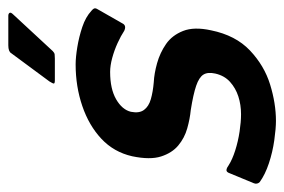

<svg xmlns="http://www.w3.org/2000/svg" viewBox="-142 -548 684 462"><g transform="rotate(-90 200.0 -317.0)"><path d="M14 -106Q17 -115 22.5 -114Q28 -113 33 -109Q47 -100 69 -93Q91 -86 114.5 -82.5Q138 -79 156 -79Q179 -79 199 -85.5Q219 -92 234 -105.5Q249 -119 254 -141Q258 -159 251.5 -169.5Q245 -180 224.5 -187Q204 -194 166 -200Q145 -202 122 -208.5Q99 -215 81 -230Q63 -245 54.5 -271.5Q46 -298 55 -341Q65 -385 97 -415Q129 -445 176 -461Q223 -477 276 -477Q293 -477 317.5 -473Q342 -469 366 -461Q390 -453 405 -439Q411 -434 411 -430.5Q411 -427 407 -421L375 -365Q370 -354 357 -360Q345 -368 327.5 -376Q310 -384 291.5 -389Q273 -394 258 -394Q217 -394 192 -379.5Q167 -365 162 -344Q158 -324 166.5 -312.5Q175 -301 192.5 -296Q210 -291 233 -289Q254 -288 279 -281Q304 -274 325 -259.5Q346 -245 356.5 -218.5Q367 -192 358 -151Q346 -92 309.5 -57.5Q273 -23 227.5 -9Q182 5 140 5Q122 5 93.5 1Q65 -3 38 -12Q11 -21 -7 -34Q-13 -40 -10 -48ZM238 -527Q230 -527 230 -529.5Q230 -532 235 -540L303 -632Q307 -639 322 -639H393Q398 -639 400 -636Q402 -633 396 -627L308 -532Q304 -528 300 -527.5Q296 -527 290 -527Z"/></g></svg>

Font: Glory SemiBold
Style: Italic
Weight: 600
Italic angle: -12°
Designer: Robert Leuschke
Foundry: Robert Leuschke
Version: Version 1.011